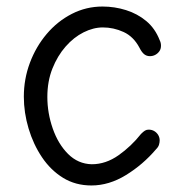

<svg xmlns="http://www.w3.org/2000/svg" viewBox="-20 -564 553 588"><path d="M260 4Q211 4 173 -19.5Q135 -43 108.5 -82.5Q82 -122 67.5 -170.5Q53 -219 53 -268Q53 -322 71.5 -371.5Q90 -421 123 -460Q156 -499 200 -521.5Q244 -544 294 -544Q331 -544 366 -533Q401 -522 428 -499.5Q455 -477 469 -441Q471 -437 472 -433Q473 -429 473 -424Q473 -414 468 -407Q463 -400 455.5 -396Q448 -392 439 -392Q429 -392 421.5 -398Q414 -404 407 -418Q389 -452 358.5 -466Q328 -480 295 -480Q266 -480 236 -465Q206 -450 181 -421.5Q156 -393 140.5 -354Q125 -315 125 -267Q125 -218 141.5 -170.5Q158 -123 188.5 -92.5Q219 -62 261 -61Q304 -61 343 -88.5Q382 -116 412 -154Q419 -161 424 -164Q429 -167 435 -167Q445 -167 452.5 -162.5Q460 -158 464.5 -150.5Q469 -143 469 -134Q469 -128 467 -121Q465 -114 458 -107Q418 -60 366 -28Q314 4 260 4Z"/></svg>

Font: Playpen Sans Light
Style: Regular
Weight: 300
Designer: Laura Meseguer, Veronika Burian, José Scaglione
Foundry: TypeTogether
Version: Version 1.001